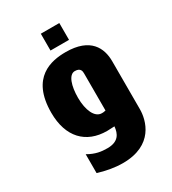

<svg xmlns="http://www.w3.org/2000/svg" viewBox="-205 -774 967 1078"><g transform="rotate(-30 278.5 -235.0)"><path d="M302 -506C210 -506 62 -481 62 -251C62 -93 147 -6 283 -6C294 -6 318 -7 331 -8C327 38 308 79 236 79C197 79 160 74 113 47V169C160 184 216 195 270 195C468 195 503 51 503 -20V-331C503 -416 462 -506 302 -506ZM332 -110C319 -107 316 -107 307 -107C261 -107 234 -169 234 -249C234 -325 254 -388 293 -388C331 -388 332 -364 332 -349ZM233 -556H353V-665H233Z"/></g></svg>

Font: Maven Pro
Style: Black
Weight: 900
Designer: Joe Prince
Foundry: Joe Prince
Version: Version 1.003